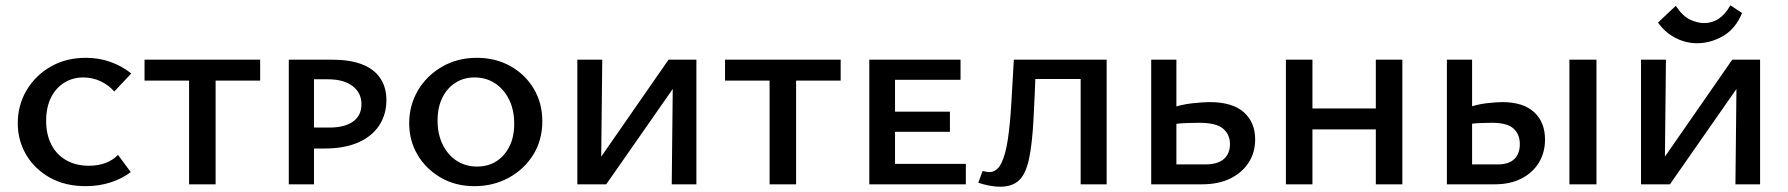

<svg xmlns="http://www.w3.org/2000/svg" viewBox="-20 -695 6741 724"><path d="M303 7Q226 7 168.5 -25Q111 -57 79 -111Q47 -165 47 -230Q47 -299 80.5 -355Q114 -411 171.5 -444Q229 -477 304 -477Q353 -477 396.5 -461.5Q440 -446 475 -418L411 -350Q389 -375 358.5 -389Q328 -403 294 -403Q254 -403 222 -383Q190 -363 172 -326.5Q154 -290 154 -239Q154 -189 173 -151Q192 -113 228.5 -91.5Q265 -70 315 -70Q350 -70 378 -80.5Q406 -91 425 -111L473 -46Q440 -21 396.5 -7Q353 7 303 7Z M693 0V-470H793V0ZM525 -391V-470H961V-391Z M1069 0V-470H1233Q1298 -470 1343.5 -453Q1389 -436 1413 -401.5Q1437 -367 1437 -317Q1437 -263 1409.5 -221.5Q1382 -180 1330 -157.5Q1278 -135 1205 -135H1117V-214H1222Q1279 -214 1311 -236.5Q1343 -259 1343 -302Q1343 -345 1309.5 -370.5Q1276 -396 1217 -396H1164V0Z M1769 7Q1698 7 1642.5 -25Q1587 -57 1555 -110.5Q1523 -164 1523 -230Q1523 -298 1556 -354Q1589 -410 1647 -443.5Q1705 -477 1778 -477Q1849 -477 1905 -445.5Q1961 -414 1993 -360Q2025 -306 2025 -238Q2025 -166 1990.5 -111Q1956 -56 1898 -24.5Q1840 7 1769 7ZM1779 -67Q1821 -67 1852 -87Q1883 -107 1901 -143Q1919 -179 1919 -228Q1919 -281 1899.5 -320Q1880 -359 1846.5 -381Q1813 -403 1769 -403Q1729 -403 1697.5 -383Q1666 -363 1648 -326.5Q1630 -290 1630 -240Q1630 -189 1649.5 -149.5Q1669 -110 1702.5 -88.5Q1736 -67 1779 -67Z M2208 0V-48L2501 -470H2559V-420L2266 0ZM2157 0V-470H2251L2246 0ZM2513 0 2518 -470H2606V0Z M2882 0V-470H2982V0ZM2714 -391V-470H3150V-391Z M3258 0V-470H3355V0ZM3291 0V-77H3622V0ZM3291 -198V-274H3562V-198ZM3291 -394V-470H3602V-394Z M3752 9Q3730 9 3708 4.5Q3686 0 3669 -6L3685 -50Q3692 -49 3698.5 -47.5Q3705 -46 3710 -46Q3739 -46 3755.5 -79Q3772 -112 3780.5 -170Q3789 -228 3793.5 -304.5Q3798 -381 3803 -470H3887Q3882 -334 3877 -242Q3872 -150 3860 -94.5Q3848 -39 3822.5 -15Q3797 9 3752 9ZM4055 0V-470H4153V0ZM3836 -397V-470H4098V-397Z M4321 0V-470H4416V-75H4525Q4571 -75 4594.5 -95Q4618 -115 4618 -152Q4618 -188 4592 -210Q4566 -232 4502 -232Q4489 -232 4455 -231Q4421 -230 4389 -224V-285Q4433 -301 4475.5 -305.5Q4518 -310 4541 -310Q4627 -310 4670 -272Q4713 -234 4713 -169Q4713 -120 4688.5 -82Q4664 -44 4619.5 -22Q4575 0 4513 0Z M5168 0V-470H5268V0ZM4829 0V-470H4929V0ZM4862 -207V-286H5235V-207Z M5436 0V-470H5531V-75H5628Q5669 -75 5690 -95Q5711 -115 5711 -152Q5711 -188 5687.5 -210Q5664 -232 5605 -232Q5593 -232 5562.5 -231Q5532 -230 5504 -224V-285Q5545 -301 5584 -305.5Q5623 -310 5644 -310Q5724 -310 5765 -272Q5806 -234 5806 -169Q5806 -120 5783 -82Q5760 -44 5717.5 -22Q5675 0 5617 0ZM5898 0V-470H6000V0Z M6219 0V-48L6512 -470H6570V-420L6277 0ZM6168 0V-470H6262L6257 0ZM6524 0 6529 -470H6617V0ZM6379 -532Q6337 -532 6298 -552Q6259 -572 6232 -610L6299 -673Q6326 -633 6354 -620.5Q6382 -608 6406 -608Q6436 -608 6460.5 -624Q6485 -640 6505 -675L6549 -646Q6525 -587 6478 -559.5Q6431 -532 6379 -532Z"/></svg>

Font: Ysabeau SC SemiBold
Style: Regular
Weight: 600
Designer: Christian Thalmann (Catharsis Fonts)
Version: Version 2.001;gftools[0.9.30]; featfreeze: smcp